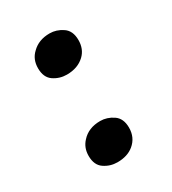

<svg xmlns="http://www.w3.org/2000/svg" viewBox="-109 -450 464 517"><g transform="rotate(-30 123.0 -191.0)"><path d="M180.7 -60.1Q180.7 -29.3 158.2 -10.7Q138.7 5.4 107.4 5.4Q85 5.4 66.7 -7.1Q48.3 -19.5 48.3 -48.3Q48.3 -73.7 64.5 -90.8Q85.4 -114.3 122.1 -114.3Q143.1 -114.3 161.9 -101.6Q180.7 -88.9 180.7 -60.1ZM180.7 -332.5Q180.7 -304.2 162.6 -287.1Q141.6 -267.1 107.4 -267.1Q85 -267.1 66.7 -279.5Q48.3 -292 48.3 -320.8Q48.3 -348.6 66.9 -365.7Q87.9 -386.7 122.1 -386.7Q143.1 -386.7 161.9 -374Q180.7 -361.3 180.7 -332.5Z"/></g></svg>

Font: Namdhinggo ExtraBold
Style: Regular
Weight: 800
Designer: Victor Gaultney
Foundry: SIL International
Version: Version 3.001